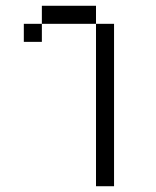

<svg xmlns="http://www.w3.org/2000/svg" viewBox="-20 -520 540 665"><path d="M312.5 -437.5V125H375V-437.5ZM125 -437.5H62.5V-375H125ZM125 -437.5H312.5V-500H125Z"/></svg>

Font: UnifontExMono
Style: Regular
Weight: 500
Version: Version 15.0.06